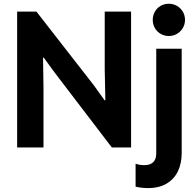

<svg xmlns="http://www.w3.org/2000/svg" viewBox="-20 -781 1040 1017"><path d="M70.8 -719.7H172.9L477.5 -328.6L533.7 -250H538.1L534.7 -412.6V-719.7H674.3V0H572.3L269.5 -396.5L211.9 -475.6H208L210.4 -309.6V0H70.8ZM698.2 208V85.9Q717.8 93.8 744.6 93.8Q776.4 93.8 792 77.6Q807.6 61.5 807.6 32.2V-522.9H942.4V29.3Q942.4 84 922.6 125.7Q902.8 167.5 862.8 191.4Q822.8 215.3 763.2 215.3Q732.4 215.3 698.2 208ZM789.1 -675.8Q789.1 -699.2 800.3 -719Q811.5 -738.8 831.1 -750Q850.6 -761.2 874.5 -761.2Q897.9 -761.2 917.5 -749.8Q937 -738.3 948.5 -718.8Q960 -699.2 960 -675.8Q960 -652.3 948.5 -632.8Q937 -613.3 917.5 -601.8Q897.9 -590.3 874.5 -590.3Q850.6 -590.3 831.1 -601.6Q811.5 -612.8 800.3 -632.6Q789.1 -652.3 789.1 -675.8Z"/></svg>

Font: Reddit Sans
Style: Bold
Weight: 700
Designer: Stephen Hutchings
Foundry: Reddit
Version: Version 1.013